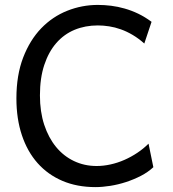

<svg xmlns="http://www.w3.org/2000/svg" viewBox="-20 -745 702 777"><path d="M600.6 -68.4Q579.1 -48.3 550.3 -33.4Q521.5 -18.6 490 -8.3Q458.5 2 426.3 7.1Q394 12.2 366.2 12.2Q292 12.2 232.9 -12.9Q173.8 -38.1 132.3 -84.7Q90.8 -131.3 68.6 -197.8Q46.4 -264.2 46.4 -346.7Q46.4 -440.9 73.7 -512Q101.1 -583 146.7 -630.4Q192.4 -677.7 252 -701.4Q311.5 -725.1 376 -725.1Q402.3 -725.1 429.7 -721.7Q457 -718.3 484.6 -710.4Q512.2 -702.6 539.6 -689.5Q566.9 -676.3 593.3 -656.7L564 -568.8Q541 -589.4 517.1 -603.5Q493.2 -617.7 469.2 -626.2Q445.3 -634.8 421.6 -638.4Q397.9 -642.1 376 -642.1Q324.7 -642.1 281.7 -624.3Q238.8 -606.4 207.8 -570.8Q176.8 -535.2 159.2 -482.2Q141.6 -429.2 141.6 -358.9Q141.6 -293 158.9 -240.2Q176.3 -187.5 206.8 -150.4Q237.3 -113.3 279.3 -93.3Q321.3 -73.2 371.1 -73.2Q398.9 -73.2 427.5 -79.6Q456.1 -85.9 483.4 -97.9Q510.7 -109.9 535.6 -126.5Q560.5 -143.1 581.1 -163.6Z"/></svg>

Font: Andika CyrE
Style: Regular
Weight: 400
Designer: Victor Gaultney, Annie Olsen, Julie Remington, Don Collingsworth, Eric Hays, Becca Hirsbrunner
Foundry: SIL International
Version: Version 5.000